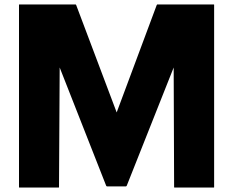

<svg xmlns="http://www.w3.org/2000/svg" viewBox="-20 -832 1044 859"><path d="M757 -530 759 6 760 7H937L938 6V-811L937 -812H683L681 -809L502 -329L321 -809L319 -812H66L65 -811V6L66 7H243L244 6L247 -530L455 -1L458 2H544L547 -1Z"/></svg>

Font: Hussar Woodtype
Style: SeBd
Weight: 900
Foundry: Cannot Into Space Fonts
Version: Version 1.07